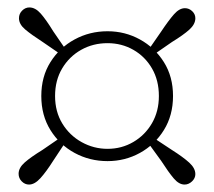

<svg xmlns="http://www.w3.org/2000/svg" viewBox="-20 -616 575 516"><path d="M390 -467 377 -479 413 -531Q433 -561 447.5 -577.5Q462 -594 477 -594Q488 -594 496.5 -586Q505 -578 505 -567Q505 -551 489 -536.5Q473 -522 442 -503ZM128 -358Q128 -316 147.5 -284Q167 -252 199.5 -234Q232 -216 269 -216Q307 -216 338.5 -234.5Q370 -253 388.5 -285Q407 -317 407 -358Q407 -400 388.5 -432Q370 -464 338.5 -482Q307 -500 269 -500Q230 -500 198 -482Q166 -464 147 -432Q128 -400 128 -358ZM91 -358Q91 -410 115.5 -449Q140 -488 180.5 -510Q221 -532 269 -532Q316 -532 356 -510Q396 -488 420.5 -449Q445 -410 445 -358Q445 -306 420.5 -266.5Q396 -227 356 -205Q316 -183 269 -183Q221 -183 180.5 -205Q140 -227 115.5 -266.5Q91 -306 91 -358ZM158 -481 146 -468 95 -503Q64 -523 47.5 -537Q31 -551 31 -567Q31 -579 39.5 -587.5Q48 -596 59 -596Q75 -596 89.5 -579.5Q104 -563 123 -532ZM145 -248 158 -237 123 -184Q104 -154 88.5 -137Q73 -120 58 -120Q47 -120 38.5 -128.5Q30 -137 30 -149Q30 -165 46.5 -179.5Q63 -194 94 -213ZM376 -235 389 -248 442 -213Q472 -194 488.5 -179Q505 -164 505 -148Q505 -137 496 -128.5Q487 -120 476 -120Q461 -120 447 -136.5Q433 -153 413 -184Z"/></svg>

Font: Noto Serif SC
Style: Regular
Weight: 200
Designer: Ryoko NISHIZUKA 西塚涼子 (kana & ideographs); Frank Grießhammer (Latin, Greek & Cyrillic); Wenlong ZHANG 张文龙 (bopomofo); San
Foundry: Adobe
Version: Version 2.001;hotconv 1.1.0;makeotfexe 2.6.0